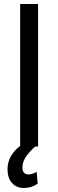

<svg xmlns="http://www.w3.org/2000/svg" viewBox="-20 -731 290 958"><path d="M169.9 0V-710.9H80.6V0ZM160.6 -4.4 127.4 -31.7C54.2 5 17.6 53.7 17.6 114.3C17.6 142.6 25 165.1 39.8 181.9C54.6 198.6 74.5 207 99.6 207C125 207 147.8 199.9 168 185.5L163.1 126.5C148.4 134.9 134.9 139.2 122.6 139.2C102.1 139.2 91.8 127.4 91.8 104C91.8 88.1 96.8 71.7 106.9 54.9C117 38.2 134.9 18.4 160.6 -4.4Z"/></svg>

Font: Roboto Condensed
Style: Regular
Weight: 400
Designer: Google
Version: Version 2.134; 2016